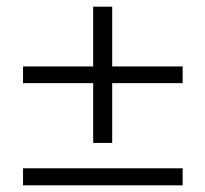

<svg xmlns="http://www.w3.org/2000/svg" viewBox="-20 -555 615 575"><path d="M259 -127V-306H49V-356H259V-535H316V-356H527V-306H316V-127ZM49 0V-51H527V0Z"/></svg>

Font: Hedvig Letters Serif 14pt
Style: Regular
Weight: 400
Designer: Alexander Örn & Tor Weibull
Foundry: Kanon Foundry
Version: Version 1.000; ttfautohint (v1.8.4.7-5d5b)